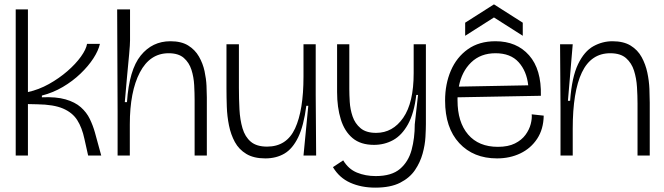

<svg xmlns="http://www.w3.org/2000/svg" viewBox="-20 -713 3043 880"><path d="M52 0V-670H108V-291Q158 -302 204.5 -328Q251 -354 289 -387Q327 -420 351 -453.5Q375 -487 379 -512H438Q431 -481 408 -445.5Q385 -410 349 -375.5Q313 -341 268 -314.5Q223 -288 172 -275V-267Q237 -270 280.5 -257.5Q324 -245 350.5 -221.5Q377 -198 391.5 -168Q406 -138 415 -106L444 0H384L367 -76Q356 -128 334 -162.5Q312 -197 269 -215.5Q226 -234 151 -235L108 -236V0Z M519 0V-199L517 -670H576V-528Q576 -509 572 -465.5Q568 -422 562.5 -364.5Q557 -307 552 -245H562Q572 -393 625 -458.5Q678 -524 761 -524Q811 -524 842.5 -504.5Q874 -485 892 -453.5Q910 -422 917.5 -387Q925 -352 926.5 -320Q928 -288 928 -267V0H872V-254Q872 -286 870 -323Q868 -360 857.5 -393Q847 -426 822.5 -447.5Q798 -469 753 -469Q667 -469 621 -381Q575 -293 575 -143V0Z M1196 13Q1143 13 1109 -7.5Q1075 -28 1056.5 -62Q1038 -96 1029.5 -138Q1021 -180 1019.5 -224Q1018 -268 1018 -308V-510H1075V-311Q1075 -260 1077.5 -212Q1080 -164 1091.5 -125Q1103 -86 1129.5 -63.5Q1156 -41 1204 -41Q1294 -41 1332.5 -124.5Q1371 -208 1371 -362V-510H1427V-277L1429 0H1371L1393 -228H1384Q1372 -136 1346.5 -83.5Q1321 -31 1283.5 -9Q1246 13 1196 13Z M1700 147Q1636 147 1585.5 124.5Q1535 102 1506 53L1553 22Q1577 62 1616 78Q1655 94 1702 94Q1775 94 1813.5 61Q1852 28 1866.5 -26Q1881 -80 1881 -143L1896 -278H1888Q1878 -194 1850 -143.5Q1822 -93 1782 -71Q1742 -49 1694 -49Q1633 -49 1596 -80Q1559 -111 1542 -166Q1525 -221 1525 -291V-510H1581V-305Q1581 -280 1583 -246Q1585 -212 1596 -179.5Q1607 -147 1632.5 -125.5Q1658 -104 1704 -104Q1780 -104 1828 -173Q1876 -242 1876 -378V-510H1932V-144Q1932 -122 1930 -85.5Q1928 -49 1917 -9Q1906 31 1882 66.5Q1858 102 1814 124.5Q1770 147 1700 147Z M2258 13Q2150 13 2085 -57Q2020 -127 2020 -252Q2020 -328 2046.5 -389.5Q2073 -451 2124.5 -487.5Q2176 -524 2251 -524Q2348 -524 2405 -459.5Q2462 -395 2459 -274L2077 -267Q2077 -261 2077 -253Q2077 -153 2125.5 -96.5Q2174 -40 2262 -40Q2309 -40 2340 -55.5Q2371 -71 2388.5 -95Q2406 -119 2412.5 -144.5Q2419 -170 2417 -189L2472 -183Q2471 -121 2442 -77Q2413 -33 2365 -10Q2317 13 2258 13ZM2251 -469Q2183 -469 2139.5 -427Q2096 -385 2083 -316L2401 -322Q2394 -387 2357 -428Q2320 -469 2251 -469ZM2112 -549V-609L2244 -693L2376 -609V-549L2244 -633Z M2549 0V-218L2547 -510H2605L2583 -251H2593Q2601 -360 2629.5 -419Q2658 -478 2699.5 -501Q2741 -524 2787 -524Q2838 -524 2870.5 -504Q2903 -484 2921 -451Q2939 -418 2947 -380Q2955 -342 2956.5 -305.5Q2958 -269 2958 -242V0H2902V-238Q2902 -274 2899.5 -314Q2897 -354 2886 -389Q2875 -424 2849.5 -446.5Q2824 -469 2777 -469Q2689 -469 2647 -381Q2605 -293 2605 -123V0Z"/></svg>

Font: Bricolage Grotesque 48pt ExtraLight
Style: Regular
Weight: 200
Designer: Mathieu Triay
Foundry: Atelier Triay
Version: Version 1.000; ttfautohint (v1.8.4.7-5d5b);gftools[0.9.32]